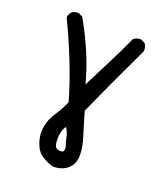

<svg xmlns="http://www.w3.org/2000/svg" viewBox="-131 -797 762 885"><g transform="rotate(20 250.0 -354.5)"><path d="M232.4 -2Q203.1 -9.8 175.8 -27.3Q148.4 -44.9 135.7 -84.5Q123 -124 129.9 -161.1Q136.7 -198.2 160.2 -233.4Q183.6 -268.6 199.2 -305.7Q171.9 -399.4 135.7 -490.2Q99.6 -581.1 56.6 -669.9Q58.6 -685.5 68.4 -697.3Q82 -709 103.5 -707L123 -697.3Q162.1 -628.9 193.4 -556.2Q224.6 -483.4 244.1 -409.2Q278.3 -477.5 312.5 -544.4Q346.7 -611.3 377.9 -679.7Q393.6 -693.4 415 -691.4L434.6 -681.6Q446.3 -666 444.3 -644.5Q403.3 -557.6 362.3 -469.7Q321.3 -381.8 282.2 -293.9Q297.9 -239.3 315.4 -183.6Q333 -127.9 331.5 -88.4Q330.1 -48.8 303.2 -25.4Q276.4 -2 232.4 -2ZM253.9 -84Q260.7 -99.6 255.4 -111.8Q250 -124 245.1 -149.4Q240.2 -174.8 226.6 -194.3Q209 -170.9 208.5 -131.3Q208 -91.8 223.1 -84.5Q238.3 -77.1 253.9 -84Z"/></g></svg>

Font: JasonHandwriting4
Style: Regular
Weight: 400
Version: Version 1.01.21